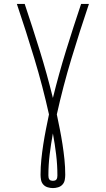

<svg xmlns="http://www.w3.org/2000/svg" viewBox="-20 -755 540 980"><path d="M250 205Q237 205 223.5 201Q210 197 201 187Q192 177 189.5 163.5Q187 150 187 137Q187 98 191 59Q195 20 201 -18.5Q207 -57 214.5 -95Q222 -133 230 -171Q198 -315 155.5 -455.5Q113 -596 66 -735H106Q146 -616 183 -496.5Q220 -377 250 -255Q280 -377 317 -496.5Q354 -616 394 -735H434Q387 -596 344.5 -455.5Q302 -315 270 -171Q278 -133 285.5 -95Q293 -57 299 -18.5Q305 20 309 59Q313 98 313 137Q313 150 310.5 163.5Q308 177 299 187Q290 197 276.5 201Q263 205 250 205ZM250 168Q255 168 260 166.5Q265 165 268 161Q271 157 272 151.5Q273 146 273 141Q273 87 266.5 33.5Q260 -20 250 -74Q240 -20 233.5 33.5Q227 87 227 141Q227 146 228 151.5Q229 157 232 161Q235 165 240 166.5Q245 168 250 168Z"/></svg>

Font: Iosevka Slab Extralight
Style: Regular
Weight: 200
Monospace: yes
Designer: Belleve Invis
Foundry: Belleve Invis
Version: Version 11.1.1; ttfautohint (v1.8.3)